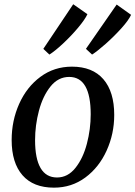

<svg xmlns="http://www.w3.org/2000/svg" viewBox="-20 -874 638 906"><path d="M519 -331.5Q519 -242.5 483.2 -163.5Q447.5 -84.5 382.8 -36.5Q318 11.5 234.5 11.5Q137.5 11.5 86.2 -47Q35 -105.5 35 -213.5Q35 -304.5 70.5 -384Q106 -463.5 170.8 -511.5Q235.5 -559.5 319.5 -559.5Q416.5 -559.5 467.8 -500.2Q519 -441 519 -331.5ZM145.5 -212.5Q145.5 -125.5 171.5 -81Q197.5 -36.5 249 -36.5Q300 -36.5 336 -81.8Q372 -127 390 -195.8Q408 -264.5 408 -334.5Q408 -511 306.5 -511Q254.5 -511 218.2 -465.8Q182 -420.5 163.8 -351.8Q145.5 -283 145.5 -212.5ZM184.5 -643.5 325.5 -854 392.5 -807Q381 -782 348.5 -743.2Q316 -704.5 277.8 -668.8Q239.5 -633 213 -616.5ZM385.5 -643.5 530.5 -852.5 598.5 -804Q587 -778.5 552.8 -740.5Q518.5 -702.5 478.8 -667.2Q439 -632 414.5 -616.5Z"/></svg>

Font: Merriweather Text
Style: Italic
Weight: 400
Italic angle: -7.8°
Designer: Eben Sorkin
Foundry: Eben Sorkin
Version: Version 2.100